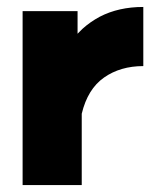

<svg xmlns="http://www.w3.org/2000/svg" viewBox="-20 -532 447 552"><path d="M45 -500V0H215V-205Q232 -276 279 -309Q326 -342 392 -342V-512Q321 -512 267 -484Q239 -469 217 -449Q213 -445 209.5 -441.5Q206 -438 203 -435V-500Z"/></svg>

Font: Unageo
Style: Black
Weight: 900
Designer: Richard Sepsi
Foundry: Richard Sepsi
Version: Version 2.000